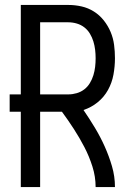

<svg xmlns="http://www.w3.org/2000/svg" viewBox="-20 -755 540 775"><path d="M142 0H64V-304H19V-374H64V-735H256Q283 -735 309.5 -729Q336 -723 359 -708.5Q382 -694 399 -672.5Q416 -651 426.5 -626Q437 -601 440.5 -574Q444 -547 444 -520Q444 -487 438 -454Q432 -421 416 -392Q400 -363 374 -342Q348 -321 317 -311Q341 -276 363 -239.5Q385 -203 402.5 -164Q420 -125 432 -84Q444 -43 444 0H366Q366 -42 353 -83Q340 -124 320.5 -161.5Q301 -199 278 -234.5Q255 -270 230 -304H142ZM256 -374Q273 -374 290 -379Q307 -384 320.5 -394.5Q334 -405 343 -420Q352 -435 357 -451.5Q362 -468 364 -485Q366 -502 366 -520Q366 -537 364 -554Q362 -571 357 -587.5Q352 -604 343 -619Q334 -634 320.5 -644.5Q307 -655 290 -660Q273 -665 256 -665H142V-374Z"/></svg>

Font: Iosevka Term Curly
Style: Regular
Weight: 400
Designer: Belleve Invis
Foundry: Belleve Invis
Version: Version 32.3.0